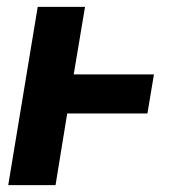

<svg xmlns="http://www.w3.org/2000/svg" viewBox="-20 -540 540 560"><path d="M4 0 90 -520H228L195 -323H429L410 -209H176L142 0Z"/></svg>

Font: Iosevka Curly Slab Heavy
Style: Italic
Weight: 900
Italic angle: -9°
Monospace: yes
Designer: Belleve Invis
Foundry: Belleve Invis
Version: Version 22.1.2; ttfautohint (v1.8.4)